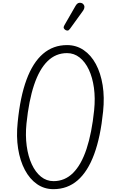

<svg xmlns="http://www.w3.org/2000/svg" viewBox="-20 -1322 823 1352"><path d="M356 10Q291.5 10 240.2 -25.8Q189 -61.5 155 -125.8Q121 -190 107.5 -275.5Q94 -361 104.5 -460.5Q122 -640 166.8 -761Q211.5 -882 283 -943.2Q354.5 -1004.5 452 -1004.5Q517.5 -1004.5 569.2 -969.2Q621 -934 655 -870.8Q689 -807.5 702.8 -722.2Q716.5 -637 706 -537Q688 -357.5 643 -235.8Q598 -114 526.5 -52Q455 10 356 10ZM166.5 -452.5Q158 -368 168 -294.5Q178 -221 203.8 -165.2Q229.5 -109.5 268.5 -78Q307.5 -46.5 357 -46.5Q436.5 -46.5 494.5 -104.2Q552.5 -162 589.5 -273.8Q626.5 -385.5 643 -546.5Q651.5 -630.5 641.5 -703.2Q631.5 -776 605.8 -831Q580 -886 540.8 -917Q501.5 -948 452 -948Q372.5 -948 314.8 -891.2Q257 -834.5 220 -724Q183 -613.5 166.5 -452.5ZM441.5 -1110.5Q433.5 -1115.5 429.5 -1123Q425.5 -1130.5 434.5 -1146L511.5 -1280Q524 -1301.5 539.2 -1302.2Q554.5 -1303 563.5 -1295.5Q575 -1285 574.5 -1272.2Q574 -1259.5 565.5 -1247.5L473 -1119.5Q464 -1107 456.2 -1106.8Q448.5 -1106.5 441.5 -1110.5Z"/></svg>

Font: Edu SA Hand
Style: Regular
Weight: 400
Designer: Tina and Corey Anderson, Eben Sorkin, Mirko Velimirovic
Foundry: Google for Education
Version: Version 2.000